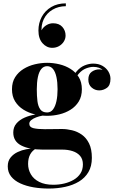

<svg xmlns="http://www.w3.org/2000/svg" viewBox="-20 -834 680 1114"><path d="M263 260Q217 260 174.2 252.8Q131.5 245.5 97.8 230Q64 214.5 44.5 190Q25 165.5 25 131Q25 100 41.5 79.8Q58 59.5 82.8 48Q107.5 36.5 132.5 32Q157.5 27.5 174.5 27.5H189.5Q167 40 155 62.2Q143 84.5 143 117Q143 149.5 159 177.2Q175 205 207.8 221.5Q240.5 238 289 238Q322 238 352.5 230.8Q383 223.5 407.5 209.2Q432 195 446.5 172.8Q461 150.5 461 120Q461 89.5 444.8 70.5Q428.5 51.5 401.2 42.8Q374 34 341.5 34Q331 34 307.8 34Q284.5 34 261 34Q237.5 34 226.5 34Q150 34 103.5 10.2Q57 -13.5 57 -65Q57 -96 75 -117.2Q93 -138.5 122.5 -151.5Q152 -164.5 187.8 -170.2Q223.5 -176 259 -176L258 -166Q243.5 -166 225.2 -162.8Q207 -159.5 189.8 -153Q172.5 -146.5 161.2 -137.2Q150 -128 150 -116Q150 -96 174.5 -90.2Q199 -84.5 240 -84.5Q257.5 -84.5 275 -84.8Q292.5 -85 309 -85.2Q325.5 -85.5 339.5 -85.5Q367.5 -85.5 398 -78.2Q428.5 -71 454.5 -52.8Q480.5 -34.5 496.8 -1.8Q513 31 513 82Q513 130.5 493 164.5Q473 198.5 438 219.5Q403 240.5 358 250.2Q313 260 263 260ZM253.5 -162Q218.5 -162 182.5 -170.5Q146.5 -179 116.5 -197.5Q86.5 -216 68 -245.2Q49.5 -274.5 49.5 -316Q49.5 -357.5 68 -386.5Q86.5 -415.5 116.5 -434Q146.5 -452.5 182.5 -461Q218.5 -469.5 253.5 -469.5Q289 -469.5 324.5 -461Q360 -452.5 389.5 -434Q419 -415.5 437 -386.5Q455 -357.5 455 -316Q455 -274.5 437 -245.2Q419 -216 389.5 -197.5Q360 -179 324.5 -170.5Q289 -162 253.5 -162ZM253.5 -181.5Q274.5 -181.5 287.8 -199.2Q301 -217 307.5 -247.2Q314 -277.5 314 -316Q314 -356.5 307.5 -386.8Q301 -417 287.8 -433.5Q274.5 -450 253.5 -450Q233 -450 219.5 -433.5Q206 -417 199.8 -386.8Q193.5 -356.5 193.5 -316Q193.5 -277.5 197.2 -247.2Q201 -217 213.8 -199.2Q226.5 -181.5 253.5 -181.5ZM555.5 -309.5Q531 -309.5 511.8 -326Q492.5 -342.5 492.5 -372.5Q492.5 -403.5 512.2 -417.5Q532 -431.5 555.5 -431.5Q578 -431.5 599 -417.5Q620 -403.5 620 -377H601Q601 -404.5 579.5 -425.2Q558 -446 521.5 -446Q502.5 -446 479.5 -437.2Q456.5 -428.5 436.8 -406.2Q417 -384 407 -343L393.5 -353Q403.5 -396 425 -420.5Q446.5 -445 472 -455Q497.5 -465 520 -465Q552 -465 574.5 -452Q597 -439 609 -418.8Q621 -398.5 621 -377Q621 -339.5 600.5 -324.5Q580 -309.5 555.5 -309.5ZM283 -556.5Q250.5 -556.5 226.8 -583.2Q203 -610 203 -657Q203 -700.5 222.2 -736.2Q241.5 -772 277.2 -793.2Q313 -814.5 362 -814.5V-798Q319.5 -798 285.5 -778.2Q251.5 -758.5 234 -722.8Q216.5 -687 222 -638H216.5Q216 -652.5 226 -666.5Q236 -680.5 252.5 -689.8Q269 -699 288 -699Q323 -699 341.8 -677.8Q360.5 -656.5 360.5 -628Q360.5 -609 350 -592.5Q339.5 -576 322 -566.2Q304.5 -556.5 283 -556.5Z"/></svg>

Font: Bodoni Moda
Style: Bold
Weight: 700
Designer: Owen Earl
Foundry: indestructible type
Version: Version 2.005